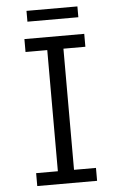

<svg xmlns="http://www.w3.org/2000/svg" viewBox="-57 -872 564 911"><g transform="rotate(-5 225.0 -416.0)"><path d="M83 0V-61.5H186.5V-638.5H83V-700H368V-638.5H263.5V-61.5H368V0ZM104.5 -781V-832.5H347V-781Z"/></g></svg>

Font: Trispace Condensed Light
Style: Regular
Weight: 300
Width: 3
Designer: Tyler Finck
Foundry: Etcetera Type Company
Version: Version 1.210; ttfautohint (v1.8.3)